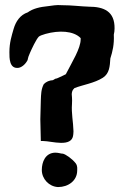

<svg xmlns="http://www.w3.org/2000/svg" viewBox="-20 -730 503 776"><path d="M18 -519C18 -496 17 -450 56 -456C70 -459 84 -472 92 -488V-490C92 -493 97 -508 101 -516C102 -517 100 -514 101 -516C108 -532 126 -571 137 -582C142 -586 151 -589 164 -593C218 -608 277 -606 306 -576V-571C306 -534 271 -479 246 -430C239 -426 229 -422 221 -418C220 -418 222 -419 221 -418C214 -415 211 -413 206 -412H204L194 -406C179 -405 167 -400 157 -390C146 -369 146 -349 145 -325L143 -248L145 -160H155C188 -160 271 -132 276 -185V-186C276 -188 277 -192 277 -199C276 -239 268 -270 271 -311V-312C271 -319 272 -328 271 -335C268 -356 272 -366 281 -374C314 -387 362 -394 396 -416C422 -433 424 -461 426 -494C435 -522 442 -551 440 -590C442 -598 443 -607 443 -615C444 -684 400 -703 339 -703C306 -704 271 -709 230 -709C207 -711 191 -707 173 -705C143 -702 114 -696 92 -680C62 -670 44 -644 35 -613C27 -585 18 -558 18 -519ZM149 -43C149 -7 178 24 214 26H215C255 26 292 1 292 -41C292 -48 294 -59 286 -70C271 -89 246 -106 234 -109H232C226 -109 217 -113 203 -113C163 -112 149 -75 149 -43Z"/></svg>

Font: Vapor
Style: Bd
Weight: 700
Foundry: Cannot Into Space Fonts
Version: Version 0.179